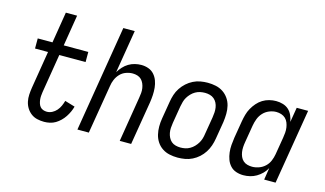

<svg xmlns="http://www.w3.org/2000/svg" viewBox="-87 -1006 2173 1284"><g transform="rotate(15 1000.0 -363.5)"><path d="M279 8Q254 8 230.5 2.5Q207 -3 188.5 -17Q170 -31 157.5 -51Q145 -71 140 -94.5Q135 -118 136.5 -143Q138 -168 142 -193L184 -450H94V-520H196L231 -735H309L274 -520H444V-450H262L218 -181Q216 -168 215 -154.5Q214 -141 215.5 -128Q217 -115 221 -102.5Q225 -90 233 -80.5Q241 -71 253.5 -66.5Q266 -62 279 -62Q298 -62 315.5 -71Q333 -80 346 -95Q359 -110 367 -128Q375 -146 380 -164L450 -143Q445 -124 436.5 -105.5Q428 -87 416.5 -69.5Q405 -52 389.5 -37Q374 -22 356.5 -11.5Q339 -1 318.5 3.5Q298 8 279 8Z M508 0 629 -735H708L659 -438Q671 -458 687 -475.5Q703 -493 723 -505Q743 -517 765.5 -522.5Q788 -528 810 -528Q836 -528 859.5 -519.5Q883 -511 899 -493Q915 -475 923.5 -452Q932 -429 934.5 -404Q937 -379 935.5 -353Q934 -327 930 -301L880 0H801L852 -312Q855 -329 856.5 -346Q858 -363 855.5 -379.5Q853 -396 846.5 -411Q840 -426 829 -437Q818 -448 802 -453Q786 -458 769 -458Q746 -458 722.5 -449.5Q699 -441 682 -423Q665 -405 655.5 -382.5Q646 -360 643 -337L587 0Z M1203 8Q1174 8 1146.5 2Q1119 -4 1096.5 -19Q1074 -34 1059 -56.5Q1044 -79 1037.5 -106Q1031 -133 1031 -161.5Q1031 -190 1036 -219L1056 -339Q1060 -364 1068 -389Q1076 -414 1091 -436.5Q1106 -459 1126 -477Q1146 -495 1170 -507Q1194 -519 1219.5 -523.5Q1245 -528 1270 -528Q1299 -528 1326.5 -522Q1354 -516 1376.5 -501Q1399 -486 1414.5 -463.5Q1430 -441 1436.5 -414Q1443 -387 1442.5 -358.5Q1442 -330 1438 -301L1418 -181Q1414 -156 1405.5 -131Q1397 -106 1382.5 -83.5Q1368 -61 1348 -43Q1328 -25 1304 -13Q1280 -1 1254 3.5Q1228 8 1203 8ZM1204 -62Q1221 -62 1237.5 -65.5Q1254 -69 1269.5 -78Q1285 -87 1297.5 -100Q1310 -113 1319 -128Q1328 -143 1333 -159.5Q1338 -176 1340 -192L1360 -312Q1363 -330 1364 -347.5Q1365 -365 1362.5 -381.5Q1360 -398 1352.5 -413Q1345 -428 1332.5 -438.5Q1320 -449 1303.5 -453.5Q1287 -458 1270 -458Q1253 -458 1236 -454.5Q1219 -451 1203.5 -442Q1188 -433 1175.5 -420Q1163 -407 1154 -392Q1145 -377 1140.5 -360.5Q1136 -344 1133 -328L1113 -208Q1110 -190 1109 -172.5Q1108 -155 1111 -138.5Q1114 -122 1121.5 -107Q1129 -92 1141 -81.5Q1153 -71 1170 -66.5Q1187 -62 1204 -62Z M1658 8Q1632 8 1608 0Q1584 -8 1567.5 -26Q1551 -44 1542.5 -67Q1534 -90 1531 -115.5Q1528 -141 1530 -167Q1532 -193 1536 -219L1556 -339Q1560 -362 1566.5 -385.5Q1573 -409 1585 -430.5Q1597 -452 1613.5 -471Q1630 -490 1651 -503Q1672 -516 1696 -522Q1720 -528 1743 -528Q1768 -528 1791 -521Q1814 -514 1830.5 -499Q1847 -484 1856.5 -462.5Q1866 -441 1870 -418L1887 -520H1966L1880 0H1801L1814 -83Q1803 -62 1785.5 -44.5Q1768 -27 1747.5 -15Q1727 -3 1704 2.5Q1681 8 1658 8ZM1700 -62Q1723 -62 1747 -70.5Q1771 -79 1789.5 -96.5Q1808 -114 1817.5 -137Q1827 -160 1831 -183L1851 -303Q1854 -321 1855.5 -339Q1857 -357 1854.5 -374.5Q1852 -392 1845.5 -408Q1839 -424 1827 -435.5Q1815 -447 1798 -452.5Q1781 -458 1763 -458Q1739 -458 1714.5 -448Q1690 -438 1672.5 -419Q1655 -400 1646 -376Q1637 -352 1633 -328L1613 -208Q1610 -191 1609 -173.5Q1608 -156 1610.5 -139.5Q1613 -123 1619.5 -108Q1626 -93 1638 -82Q1650 -71 1666.5 -66.5Q1683 -62 1700 -62Z"/></g></svg>

Font: Iosevka Algr
Style: Italic
Weight: 400
Italic angle: -9°
Monospace: yes
Designer: Belleve Invis
Foundry: Belleve Invis
Version: Version 26.0.2; ttfautohint (v1.8.3)